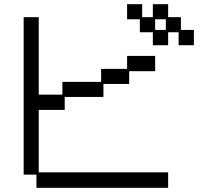

<svg xmlns="http://www.w3.org/2000/svg" viewBox="-20 -869 1040 917"><path d="M710 -715H648V-777H587V-849H659V-787H710V-849H783V-787H844V-726H906V-653H833V-715H783V-653H710ZM93 -787H165V-417H278V-478H463V-540H587V-602H721V-529H597V-468H474V-406H289V-344H165V-46H783V28H154V-35H93ZM772 -726V-777H721V-726Z"/></svg>

Font: DotGothic16
Style: Regular
Weight: 400
Designer: Fontworks Inc.
Foundry: Fontworks Inc.
Version: Version 1.100